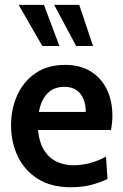

<svg xmlns="http://www.w3.org/2000/svg" viewBox="-20 -778 518 808"><path d="M278 10Q194.5 10 138.5 -25.8Q82.5 -61.5 54.5 -120.8Q26.5 -180 26.5 -250.5Q26.5 -320.5 53 -378.2Q79.5 -436 130.2 -470.5Q181 -505 254 -505Q316 -505 360.5 -478.2Q405 -451.5 429 -403Q453 -354.5 453 -290.5Q453 -276.5 451.5 -261.8Q450 -247 447 -231H140Q145 -178 166 -145.2Q187 -112.5 219 -97.5Q251 -82.5 288.5 -82.5Q326 -82.5 361.2 -92.5Q396.5 -102.5 426 -119L432.5 -25Q405 -11 366 -0.5Q327 10 278 10ZM143.5 -307H341Q341 -335.5 332 -359.2Q323 -383 303.2 -397.8Q283.5 -412.5 251 -412.5Q206 -412.5 179.5 -384.8Q153 -357 143.5 -307ZM371.5 -584.5H300.5L208 -757.5H313.5ZM230 -584.5H158L58.5 -757.5H165Z"/></svg>

Font: Cabin SemiCondensed SemiBold
Style: Regular
Weight: 600
Width: 4
Designer: Pablo Impallari
Foundry: Pablo Impallari. http://www.impallari.com Igino Marini. http://www.ikern.com
Version: Version 3.001